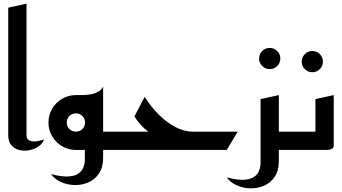

<svg xmlns="http://www.w3.org/2000/svg" viewBox="-20 -820 1870 1050"><path d="M220 -58Q214 -36 192.5 -20.5Q171 -5 142.5 1Q114 7 87.5 1Q61 -5 43 -24.5Q25 -44 25 -80V-778L125 -800V-80Q125 -62 136 -54.5Q147 -47 163 -46.5Q179 -46 195 -50Q211 -54 220 -58Z M393 0 443 -100H640V0ZM259 132Q316 147 352.5 145Q389 143 409 129Q429 115 436.5 94Q444 73 444 52V-128L544 -150V42Q544 95 521.5 128.5Q499 162 463 177.5Q427 193 387.5 192Q348 191 313.5 175.5Q279 160 259 132ZM544 -150 395 -300Q408 -300 429 -300Q450 -300 472.5 -303.5Q495 -307 514.5 -317Q534 -327 544 -346ZM395 0Q354 0 320 -20Q286 -40 265.5 -74.5Q245 -109 245 -150Q245 -192 265.5 -226Q286 -260 320 -280Q354 -300 395 -300Q436 -300 470 -280Q504 -260 524 -226Q544 -192 544 -150Q544 -109 524 -74.5Q504 -40 470 -20Q436 0 395 0ZM395 -100Q416 -100 430.5 -114.5Q445 -129 445 -150Q445 -171 430.5 -185.5Q416 -200 395 -200Q374 -200 359.5 -185.5Q345 -171 345 -150Q345 -129 359.5 -114.5Q374 -100 395 -100Z M600 0V-100H793Q772 -112 749.5 -138Q727 -164 715 -183L771 -290Q806 -235 849.5 -192Q893 -149 940.5 -124.5Q988 -100 1036 -100H1280L1220 0Z M1455 -442Q1431 -442 1414 -459Q1397 -476 1397 -500Q1397 -524 1414 -541Q1431 -558 1455 -558Q1479 -558 1496 -541Q1513 -524 1513 -500Q1513 -476 1496 -459Q1479 -442 1455 -442Z M1479 0V-100H1625V0ZM1220 150Q1277 165 1313.5 163Q1350 161 1370 147Q1390 133 1397.5 112Q1405 91 1405 70V-278L1505 -300V60Q1505 113 1482.5 146.5Q1460 180 1424 195.5Q1388 211 1348.5 210Q1309 209 1274.5 193.5Q1240 178 1220 150Z M1688 -425Q1664 -425 1647 -442Q1630 -459 1630 -483Q1630 -507 1647 -524Q1664 -541 1688 -541Q1712 -541 1729 -524Q1746 -507 1746 -483Q1746 -459 1729 -442Q1712 -425 1688 -425Z M1585 0V-100H1705V-278L1805 -300V-23Q1805 -11 1795 -6Q1785 -1 1775 -0.5Q1765 0 1765 0Z"/></svg>

Font: Reem Kufi Fun
Style: Regular
Weight: 400
Designer: Khaled Hosny
Version: Version 1.005